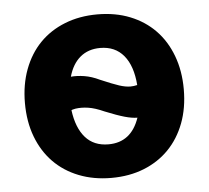

<svg xmlns="http://www.w3.org/2000/svg" viewBox="-45 -596 712 655"><g transform="rotate(-5 311.0 -268.0)"><path d="M311 12Q250 12 199.5 -8Q149 -28 113.5 -64.5Q78 -101 58.5 -152.5Q39 -204 39 -268Q39 -331 58.5 -383Q78 -435 113.5 -471.5Q149 -508 199.5 -528Q250 -548 311 -548Q373 -548 423 -528Q473 -508 508.5 -471.5Q544 -435 563.5 -383Q583 -331 583 -268Q583 -204 563.5 -152.5Q544 -101 508.5 -64.5Q473 -28 423 -8Q373 12 311 12ZM311 -103Q389 -103 417 -185Q399 -185 374 -192Q349 -199 307 -216Q276 -230 252.5 -233.5Q229 -237 209 -234Q206 -233 202.5 -232.5Q199 -232 195 -230Q203 -169 232 -136Q261 -103 311 -103ZM301 -325Q343 -307 364.5 -300Q386 -293 403 -293Q414 -293 426 -296Q421 -362 391.5 -397.5Q362 -433 311 -433Q270 -433 242.5 -410Q215 -387 203 -344Q224 -346 249 -342Q274 -338 301 -325Z"/></g></svg>

Font: Geist
Style: Bold
Weight: 400
Designer: Basement.studio, Andrés Briganti, Mateo Zaragoza
Foundry: Basement.studio, Vercel, Andrés Briganti, Guido Ferreyra, Mateo Zaragoza
Version: Version 1.401